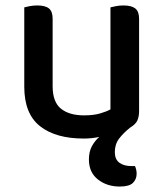

<svg xmlns="http://www.w3.org/2000/svg" viewBox="-20 -494 599 704"><path d="M173 -178Q173 -120 203.5 -95.5Q234 -71 288 -71Q323 -71 347 -78Q371 -85 385 -93V-467Q393 -469 405.5 -471.5Q418 -474 433 -474Q462 -474 476 -463Q490 -452 490 -425V-88Q490 -66 483.5 -52Q477 -38 457 -26Q432 -6 416.5 14.5Q401 35 401 64Q401 90 417.5 102.5Q434 115 463 115H475Q481 129 481 143Q481 163 467.5 176.5Q454 190 419 190Q372 190 339 164Q306 138 306 91Q306 62 317 42Q328 22 344 8Q317 14 287 14Q184 14 126.5 -31.5Q69 -77 69 -176V-467Q76 -469 89 -471.5Q102 -474 117 -474Q146 -474 159.5 -463Q173 -452 173 -425V-178Z"/></svg>

Font: Baloo 2 Medium
Style: Regular
Weight: 500
Designer: Sarang Kulkarni and Ek Type
Foundry: Ek Type
Version: Version 1.640;hotconv 1.0.111;makeotfexe 2.5.65597; ttfautoh